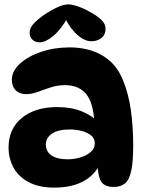

<svg xmlns="http://www.w3.org/2000/svg" viewBox="-20 -842 671 875"><path d="M499 10Q455 10 440 -16.5Q425 -43 425 -101L437 -96Q382 13 227 13Q157 13 110.5 -12Q64 -37 41.5 -78.5Q19 -120 19 -170Q19 -255 79.5 -304.5Q140 -354 240 -354Q304 -354 351.5 -335Q399 -316 433 -282L410 -284Q405 -376 371.5 -415Q338 -454 276 -454Q243 -454 212 -444Q181 -434 153 -423.5Q125 -413 99 -413Q68 -413 51 -431Q34 -449 34 -478Q34 -518 70.5 -551.5Q107 -585 167 -605.5Q227 -626 297 -626Q385 -626 448.5 -588Q512 -550 541 -475Q566 -414 576.5 -339Q587 -264 587 -179Q587 -104 578 -63Q569 -22 549.5 -6Q530 10 499 10ZM288 -116Q316 -116 344.5 -124Q373 -132 392.5 -148.5Q412 -165 412 -189Q412 -211 395.5 -224.5Q379 -238 353 -245Q327 -252 297 -252Q245 -252 217 -233Q189 -214 189 -183Q189 -151 215 -133.5Q241 -116 288 -116ZM292 -822Q308 -822 336 -812.5Q364 -803 391 -787Q424 -769 442.5 -751Q461 -733 461 -710Q461 -684 442.5 -669Q424 -654 396 -654Q366 -654 333 -682.5Q300 -711 276 -761L292 -767Q256 -705 221.5 -677Q187 -649 161 -649Q141 -649 128 -661Q115 -673 115 -692Q115 -715 134.5 -735.5Q154 -756 186 -778Q215 -797 242.5 -809.5Q270 -822 292 -822Z"/></svg>

Font: DynaPuff Medium
Style: Regular
Weight: 500
Version: Version 2.000